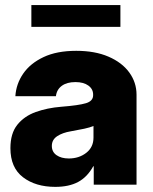

<svg xmlns="http://www.w3.org/2000/svg" viewBox="-20 -727 603 756"><path d="M197.8 8.8Q120.1 8.8 70.6 -29.1Q21 -66.9 21 -143.6Q21 -201.7 48.1 -235.6Q75.2 -269.5 120.6 -285.9Q166 -302.2 220.7 -306.6Q290 -312 318.4 -320.6Q346.7 -329.1 346.7 -352.1V-354.5Q346.7 -376.5 327.9 -390.1Q309.1 -403.8 276.9 -403.8Q243.2 -403.8 223.1 -388.9Q203.1 -374 200.2 -348.1H40.5Q43.5 -396.5 71.3 -437Q99.1 -477.5 151.4 -502.2Q203.6 -526.9 280.3 -526.9Q354 -526.9 407.2 -503.9Q460.4 -481 489 -441.7Q517.6 -402.3 517.6 -354V0H349.1V-72.3H347.2Q323.7 -29.8 287.6 -10.5Q251.5 8.8 197.8 8.8ZM251 -103Q291 -103 319.6 -125.2Q348.1 -147.5 348.1 -185.1V-231Q334.5 -225.1 312 -220.2Q289.6 -215.3 258.8 -210Q226.1 -204.6 205.1 -190.7Q184.1 -176.8 184.1 -152.3Q184.1 -128.9 202.6 -116Q221.2 -103 251 -103ZM454.1 -707V-621.1H103.5V-707Z"/></svg>

Font: Inter Display Extra Bold
Style: Regular
Weight: 800
Designer: Rasmus Andersson
Foundry: rsms
Version: Version 4.000;git-4fc901f